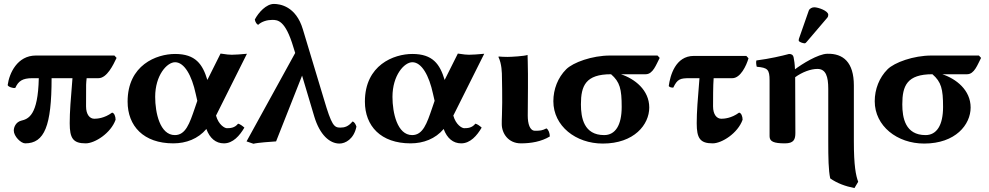

<svg xmlns="http://www.w3.org/2000/svg" viewBox="-20 -718 5021 975"><path d="M561 -436H162C68 -436 27 -346 19 -286C20 -278 47 -268 58 -272C73 -306 94 -321 144 -321H177C173 -131 124 -114 87 -105C61 -98 50 -73 50 -55C50 -26 86 10 108 10C206 10 242 -79 242 -321H348C339 -212 334 -150 334 -92C334 -16 351 10 415 10C462 10 543 -42 567 -110C567 -127 560 -145 549 -146C510 -117 472 -115 459 -115C436 -115 417 -136 417 -178C417 -316 417 -285 420 -321H480C523 -321 555 -388 572 -424Z M869 -444C775 -444 628 -388 628 -202C628 -78 709 10 860 10C925 10 986 -13 1028 -63C1045 -16 1076 10 1117 10C1163 10 1197 -29 1221 -70C1212 -78 1199 -88 1189 -90C1172 -68 1149 -67 1132 -67C1121 -67 1090 -84 1077 -131L1234 -445C1205 -442 1171 -440 1157 -440C1145 -440 1132 -441 1100 -446L1033 -312C1009 -392 973 -444 869 -444ZM982 -206 969 -168C943 -92 923 -32 868 -32C792 -32 768 -146 768 -226C768 -336 828 -402 869 -402C916 -402 954 -335 974 -241Z M1790 -75C1787 -84 1781 -99 1770 -101C1749 -75 1729 -70 1708 -70C1676 -70 1664 -82 1625 -214L1518 -569C1483 -687 1401 -698 1371 -698C1332 -698 1293 -655 1274 -619C1276 -606 1284 -594 1291 -592C1309 -609 1337 -617 1362 -617C1390 -617 1429 -616 1470 -478L1479 -449L1232 0L1267 12C1290 6 1355 2 1382 0L1514 -334L1576 -126C1604 -33 1654 11 1704 11C1733 11 1777 -11 1790 -75Z M2074 -444C1980 -444 1833 -388 1833 -202C1833 -78 1914 10 2065 10C2130 10 2191 -13 2233 -63C2250 -16 2281 10 2322 10C2368 10 2402 -29 2426 -70C2417 -78 2404 -88 2394 -90C2377 -68 2354 -67 2337 -67C2326 -67 2295 -84 2282 -131L2439 -445C2410 -442 2376 -440 2362 -440C2350 -440 2337 -441 2305 -446L2238 -312C2214 -392 2178 -444 2074 -444ZM2187 -206 2174 -168C2148 -92 2128 -32 2073 -32C1997 -32 1973 -146 1973 -226C1973 -336 2033 -402 2074 -402C2121 -402 2159 -335 2179 -241Z M2530 -261C2531 -222 2530 -173 2529 -135C2528 -115 2528 -99 2528 -88C2528 -41 2561 10 2625 10C2677 10 2729 1 2772 -25C2772 -41 2766 -59 2755 -66C2733 -55 2723 -54 2697 -54C2670 -54 2660 -90 2660 -131C2660 -161 2661 -212 2661 -272V-343C2661 -375 2659 -439 2659 -439C2644 -433 2576 -429 2557 -429C2545 -429 2519 -430 2513 -431L2511 -429C2528 -394 2529 -350 2529 -322Z M3259 -341C3296 -341 3312 -390 3330 -424L3319 -436H3078C2987 -436 2890 -401 2855 -366C2813 -324 2790 -265 2790 -204C2790 -78 2904 11 3041 11C3200 11 3277 -85 3277 -172C3277 -261 3203 -318 3133 -341ZM3048 -32C2945 -32 2930 -120 2930 -188C2930 -283 2954 -341 3083 -341C3128 -302 3137 -266 3137 -175C3137 -81 3104 -32 3048 -32Z M3532 -321C3523 -212 3518 -150 3518 -92C3518 -16 3535 10 3599 10C3646 10 3727 -42 3751 -110C3751 -127 3744 -145 3733 -146C3694 -117 3656 -115 3643 -115C3620 -115 3601 -136 3601 -178C3601 -210 3601 -285 3604 -321H3699C3740 -321 3770 -384 3781 -422L3770 -434H3503C3410 -434 3383 -334 3376 -281C3380 -275 3389 -273 3399 -273C3420 -317 3434 -321 3483 -321Z M4019 -43C4019 -43 4018 -229 4018 -321V-326C4054 -352 4097 -368 4131 -368C4174 -368 4186 -329 4186 -267V0C4186 83 4187 147 4196 188C4232 213 4273 228 4319 237L4338 205C4326 173 4316 124 4316 0V-284C4316 -402 4262 -447 4181 -445C4134 -444 4051 -392 4017 -366C4016 -393 4013 -413 4010 -427C4008 -438 4001 -444 3987 -444C3950 -434 3890 -420 3821 -411C3818 -403 3821 -384 3823 -379C3878 -374 3888 -366 3888 -309C3888 -215 3888 -26 3888 -26C3888 1 3910 10 3966 10C4011 10 4019 -10 4019 -43ZM4115 -681C4104 -681 4091 -675 4087 -664L4037 -521C4036 -518 4036 -513 4036 -512C4036 -505 4058 -498 4066 -498C4070 -498 4074 -502 4077 -506L4181 -628C4185 -633 4186 -638 4186 -643C4186 -663 4135 -681 4115 -681Z M4891 -341C4928 -341 4944 -390 4962 -424L4951 -436H4710C4619 -436 4522 -401 4487 -366C4445 -324 4422 -265 4422 -204C4422 -78 4536 11 4673 11C4832 11 4909 -85 4909 -172C4909 -261 4835 -318 4765 -341ZM4680 -32C4577 -32 4562 -120 4562 -188C4562 -283 4586 -341 4715 -341C4760 -302 4769 -266 4769 -175C4769 -81 4736 -32 4680 -32Z"/></svg>

Font: Libertinus Sans
Style: Bold
Weight: 700
Designer: Philipp H. Poll, Khaled Hosny
Foundry: Caleb Maclennan
Version: Version 7.050;RELEASE